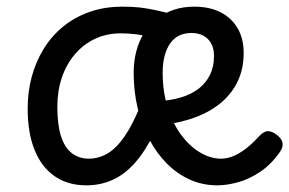

<svg xmlns="http://www.w3.org/2000/svg" viewBox="-20 -539 868 576"><path d="M239 17Q184 17 144.5 -10Q105 -37 84 -88.5Q63 -140 63 -214Q63 -263 75 -308Q87 -353 110.5 -391.5Q134 -430 168.5 -458.5Q203 -487 248 -503Q293 -519 347 -519Q378 -519 399.5 -516.5Q421 -514 444.5 -509Q468 -504 504 -495L441 -424Q413 -433 389.5 -436Q366 -439 343 -439Q300 -439 265 -422.5Q230 -406 204.5 -376Q179 -346 165.5 -306Q152 -266 152 -218Q152 -165 163 -130.5Q174 -96 195.5 -79.5Q217 -63 246 -63Q276 -63 302.5 -78.5Q329 -94 353.5 -129.5Q378 -165 402 -224L442 -139Q415 -84 384 -49.5Q353 -15 317 1Q281 17 239 17ZM632 17Q588 17 550 0Q512 -17 481 -48Q450 -79 427.5 -121.5Q405 -164 393 -214.5Q381 -265 381 -321Q381 -355 389 -385.5Q397 -416 412.5 -440.5Q428 -465 450.5 -482.5Q473 -500 501 -509.5Q529 -519 563 -519Q609 -519 642 -502Q675 -485 693 -454Q711 -423 711 -380Q711 -334 694 -297Q677 -260 645 -232.5Q613 -205 567 -187.5Q521 -170 463 -164L449 -235Q490 -237 522 -246.5Q554 -256 576 -273Q598 -290 610 -314.5Q622 -339 622 -371Q622 -403 604 -421.5Q586 -440 554 -440Q534 -440 518 -432.5Q502 -425 491 -409.5Q480 -394 474 -372Q468 -350 468 -321Q468 -264 483 -216.5Q498 -169 523 -135Q548 -101 579.5 -82Q611 -63 643 -63Q661 -63 679.5 -70.5Q698 -78 717.5 -93Q737 -108 757 -130Q772 -146 784.5 -145.5Q797 -145 811 -134Q825 -123 827.5 -111Q830 -99 821 -85Q795 -47 762 -24.5Q729 -2 695 7.5Q661 17 632 17Z"/></svg>

Font: Playwrite AR
Style: Regular
Weight: 400
Designer: Veronika Burian, José Scaglione
Foundry: TypeTogether
Version: Version 1.002